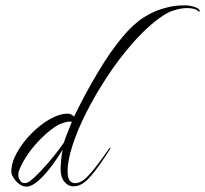

<svg xmlns="http://www.w3.org/2000/svg" viewBox="-20 -682 762 713"><path d="M79 11Q64 11 51 1Q38 -9 30 -22Q22 -35 22 -44Q22 -78 43 -115.5Q64 -153 96.5 -186Q129 -219 165 -239.5Q201 -260 232 -260Q237 -260 242 -258Q247 -256 255 -249Q295 -332 343 -412.5Q391 -493 436 -546Q475 -593 515.5 -618.5Q556 -644 599 -654Q629 -662 661 -662Q666 -662 672 -662Q678 -662 683 -661Q693 -660 706 -655Q719 -650 721 -644Q723 -640 721 -639Q719 -638 716 -641Q709 -647 698.5 -649.5Q688 -652 676 -652Q657 -652 638 -647Q619 -642 608 -637Q575 -620 540 -589.5Q505 -559 471 -520Q422 -464 378.5 -398Q335 -332 301.5 -266Q268 -200 249.5 -143Q231 -86 231 -47Q231 -41 231.5 -35.5Q232 -30 233 -25Q236 -12 243 -7Q250 -2 259 -2Q269 -2 278.5 -6.5Q288 -11 295 -17Q314 -34 338.5 -66Q363 -98 385 -130Q389 -135 390 -133Q391 -131 389 -129Q385 -122 371 -101Q357 -80 339.5 -56Q322 -32 306 -16Q280 10 253 10Q233 10 219 -7Q205 -24 205 -55Q205 -65 207 -88Q209 -111 213 -127Q190 -89 165.5 -57.5Q141 -26 118.5 -7.5Q96 11 79 11ZM72 -2Q81 -2 92 -10Q110 -24 132.5 -48Q155 -72 177.5 -99.5Q200 -127 217 -152Q222 -168 231 -190Q240 -212 247 -230Q234 -232 217.5 -226.5Q201 -221 194 -217Q167 -201 137.5 -172.5Q108 -144 85 -111.5Q62 -79 51 -49Q48 -42 48 -33Q48 -21 54.5 -11.5Q61 -2 72 -2Z"/></svg>

Font: The Nautigal
Style: Regular
Weight: 400
Designer: Robert E. Leuschke
Foundry: Robert E. Leuschke
Version: Version 1.100; ttfautohint (v1.8.3)